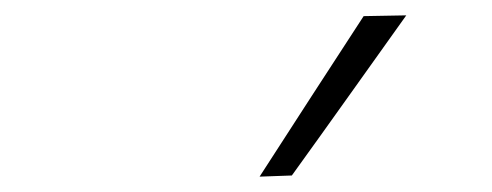

<svg xmlns="http://www.w3.org/2000/svg" viewBox="-20 -813 640 250"><path d="M318 -583Q352.5 -636.5 386.2 -688.5Q420 -740.5 453.5 -792L509 -793Q471.5 -740.5 434.5 -688.5Q397.5 -636.5 360 -584.5Z"/></svg>

Font: Commissioner ExtraLight
Style: Italic
Weight: 200
Italic angle: -12°
Designer: Kostas Bartsokas
Foundry: Kostas Bartsokas
Version: Version 1.000; ttfautohint (v1.8.3)